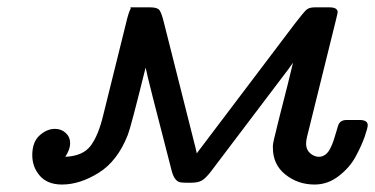

<svg xmlns="http://www.w3.org/2000/svg" viewBox="-20 -492 1010 517"><path d="M66.9 -74.2Q66.9 -109.4 86.4 -127.2Q106 -145 127.9 -145Q145 -145 157 -134Q168.9 -123 168.9 -106Q168.9 -89.8 155.8 -69.8Q203.6 -71.8 224.4 -99.9Q245.1 -127.9 257.8 -181.2L319.8 -431.2Q325.7 -457 332 -469.2L331.1 -472.2H384.8Q403.8 -472.2 409.4 -464.6Q415 -457 420.9 -433.1L502 -111.8Q507.8 -89.8 509.8 -79.1L773.9 -428.2Q796.9 -458 804.4 -465.1Q812 -472.2 827.1 -472.2H867.2Q889.2 -472.2 889.2 -459Q889.2 -457 884.8 -439L807.1 -125Q804.2 -113.8 804.2 -105Q804.2 -88.9 815.2 -79.3Q826.2 -69.8 838.9 -69.8Q847.7 -69.8 855.7 -75.4Q863.8 -81.1 869.4 -92.5Q875 -104 877.9 -112.5Q880.9 -121.1 885 -135.5Q889.2 -149.9 890.1 -152.8Q895 -168.9 913.1 -168.9H948.2Q970.2 -168.9 970.2 -154.8Q970.2 -147.9 962.2 -124.5Q954.1 -101.1 938 -71Q921.9 -41 892.3 -18.1Q862.8 4.9 827.1 4.9Q782.2 4.9 748.5 -22Q714.8 -48.8 714.8 -94.2Q714.8 -97.2 714.8 -99.6Q714.8 -102.1 715.3 -105Q715.8 -107.9 716.8 -112.5Q717.8 -117.2 719 -122.1Q720.2 -127 722.7 -137Q725.1 -147 727.5 -157Q730 -167 734.4 -184.6Q738.8 -202.1 743.4 -220Q748 -237.8 755.1 -265.9Q762.2 -293.9 769 -323.2Q760.3 -310.1 740.2 -284.2L546.9 -28.8Q532.7 -10.7 522.5 -5.4Q512.2 0 495.1 0H481Q469.7 0 463.9 -1.5Q458 -2.9 452.4 -9.5Q446.8 -16.1 442.9 -29.8Q376 -287.6 372.1 -310.1Q332 -147.9 324.2 -128.9Q296.4 -58.1 245.6 -26.6Q194.8 4.9 147 4.9Q107.9 4.9 87.4 -18.6Q66.9 -42 66.9 -74.2Z"/></svg>

Font: CMU Concrete
Style: BoldItalic
Weight: 700
Italic angle: -14.04°
Version: Version 0.7.0